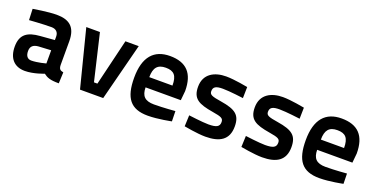

<svg xmlns="http://www.w3.org/2000/svg" viewBox="-24 -1036 3059 1572"><g transform="rotate(20 1505.5 -250.0)"><path d="M448 -342C448 -465 388 -511 278 -511C204 -511 75 -489 75 -489L79 -392C79 -392 198 -401 272 -401C310 -401 334 -380 334 -341V-311L210 -301C102 -293 43 -256 43 -149C43 -50 93 11 188 11C265 11 351 -24 351 -24C381 -1 407 11 485 11L489 -86C460 -91 449 -101 448 -136ZM334 -222V-107C334 -107 262 -87 209 -87C176 -87 158 -110 158 -152C158 -193 181 -212 224 -216Z M539 -499 666 0H868L996 -499H880L783 -95H753L658 -499Z M1276 -93C1195 -93 1165 -128 1164 -201H1471L1479 -283C1479 -438 1408 -511 1266 -511C1127 -511 1049 -426 1049 -244C1049 -68 1108 11 1259 11C1348 11 1462 -13 1462 -13L1460 -102C1460 -102 1355 -93 1276 -93ZM1164 -290C1164 -373 1195 -409 1266 -409C1337 -409 1366 -377 1366 -290Z M1945 -488C1945 -488 1828 -511 1755 -511C1655 -511 1566 -467 1566 -353C1566 -249 1622 -221 1750 -200C1830 -187 1846 -178 1846 -146C1846 -106 1820 -92 1750 -92C1699 -92 1578 -108 1578 -108L1574 -11C1574 -11 1690 11 1761 11C1884 11 1960 -32 1960 -149C1960 -248 1916 -283 1784 -304C1701 -317 1680 -325 1680 -356C1680 -394 1704 -407 1763 -407C1823 -407 1943 -391 1943 -391Z M2439 -488C2439 -488 2322 -511 2249 -511C2149 -511 2060 -467 2060 -353C2060 -249 2116 -221 2244 -200C2324 -187 2340 -178 2340 -146C2340 -106 2314 -92 2244 -92C2193 -92 2072 -108 2072 -108L2068 -11C2068 -11 2184 11 2255 11C2378 11 2454 -32 2454 -149C2454 -248 2410 -283 2278 -304C2195 -317 2174 -325 2174 -356C2174 -394 2198 -407 2257 -407C2317 -407 2437 -391 2437 -391Z M2771 -93C2690 -93 2660 -128 2659 -201H2966L2974 -283C2974 -438 2903 -511 2761 -511C2622 -511 2544 -426 2544 -244C2544 -68 2603 11 2754 11C2843 11 2957 -13 2957 -13L2955 -102C2955 -102 2850 -93 2771 -93ZM2659 -290C2659 -373 2690 -409 2761 -409C2832 -409 2861 -377 2861 -290Z"/></g></svg>

Font: TitilliumText22L
Style: 800 wt
Weight: 800
Designer: Campivisivi
Foundry: Campivisivi
Version: 1.000